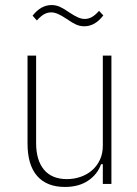

<svg xmlns="http://www.w3.org/2000/svg" viewBox="-20 -728 544 760"><path d="M387 -78H380Q366 -38 329 -13Q292 12 237 12Q165 12 127 -31.5Q89 -75 89 -160V-508H123V-161Q123 -94 154 -56.5Q185 -19 245 -19Q273 -19 299 -28Q325 -37 344.5 -54Q364 -71 375.5 -95.5Q387 -120 387 -151V-508H421V0H387ZM314 -624Q297 -624 282 -630.5Q267 -637 244 -653Q223 -667 209 -673Q195 -679 183 -679Q167 -679 153.5 -671Q140 -663 126 -647L109 -666Q142 -708 184 -708Q201 -708 216 -701.5Q231 -695 254 -679Q275 -665 289 -659Q303 -653 315 -653Q331 -653 344.5 -661Q358 -669 372 -685L389 -667Q356 -624 314 -624Z"/></svg>

Font: IBM Plex Sans Cond ExtLt
Style: Regular
Weight: 200
Width: 3
Designer: Mike Abbink, Paul van der Laan, Pieter van Rosmalen
Foundry: Bold Monday
Version: Version 1.3